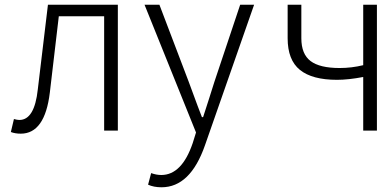

<svg xmlns="http://www.w3.org/2000/svg" viewBox="-20 -553 1644 813"><path d="M68 13Q44 13 26 6L39 -49Q53 -45 62 -45Q126 -45 140 -174Q147 -234 161.5 -353.5Q176 -473 183 -533H479V0H421V-484H229Q218 -389 191 -161Q170 13 68 13Z M664 240Q631 240 607 229L620 180Q642 188 663 188Q750 188 796 53L810 8L592 -533H655L779 -207Q826 -79 835 -57H840Q849 -84 865.5 -136Q882 -188 888 -207L997 -533H1056L848 62Q786 240 664 240Z M1518 0V-227Q1455 -215 1407 -215Q1302 -215 1250 -257Q1198 -299 1198 -391V-533H1256V-391Q1256 -324 1295 -294.5Q1334 -265 1418 -265Q1469 -265 1518 -277V-533H1576V0Z"/></svg>

Font: NotoSansHansLight
Style: Regular
Weight: 300
Designer: Ryoko NISHIZUKA  (kana & ideographs); Paul D. Hunt (Latin, Greek & Cyrillic); Wenlong ZHANG  (bopomofo); Sandoll Communi
Foundry: Adobe Systems Incorporated
Version: Version 1.00;December 8, 2021;FontCreator 13.0.0.2675 64-bit